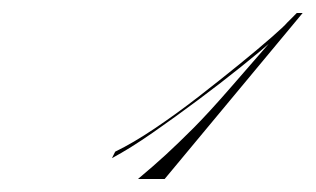

<svg xmlns="http://www.w3.org/2000/svg" viewBox="-20 -470 485 295"><path d="M152 -227 157 -237Q184 -250 217.5 -272.5Q251 -295 284.5 -321Q318 -347 347.5 -371Q377 -395 397 -412.5Q417 -430 421 -435L426 -433Q422 -428 401.5 -410Q381 -392 350.5 -367.5Q320 -343 284.5 -316.5Q249 -290 214.5 -266Q180 -242 152 -227ZM436 -450H445L233 -195H192Q216 -215 235 -232.5Q254 -250 277 -273Q300 -296 333.5 -334.5Q367 -373 421 -435Z"/></svg>

Font: Ballet
Style: Regular
Weight: 400
Designer: Maximiliano R. Sproviero
Foundry: Omnibus-Type
Version: Version 1.100